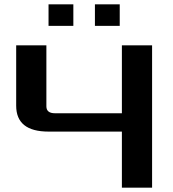

<svg xmlns="http://www.w3.org/2000/svg" viewBox="-20 -870 800 890"><path d="M55 -380V-660H195V-377Q195 -345 235 -345H545V-660H685V0H545V-260H205Q55 -260 55 -380ZM205 -750V-850H320V-750ZM420 -750V-850H535V-750Z"/></svg>

Font: Xolonium
Style: Regular
Weight: 400
Designer: Severin Meyer
Version: Version 4.2